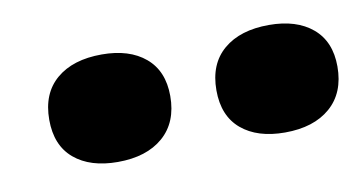

<svg xmlns="http://www.w3.org/2000/svg" viewBox="-34 -845 569 302"><g transform="rotate(-10 250.5 -694.5)"><path d="M135 -609Q181 -609 207.5 -632Q234 -655 234 -697Q234 -737 208.5 -758.5Q183 -780 139 -780Q93 -780 66.5 -757.5Q40 -735 40 -693Q40 -652 65.5 -630.5Q91 -609 135 -609ZM402 -609Q448 -609 474.5 -632Q501 -655 501 -697Q501 -737 475.5 -758.5Q450 -780 406 -780Q360 -780 333.5 -757.5Q307 -735 307 -693Q307 -652 332.5 -630.5Q358 -609 402 -609Z"/></g></svg>

Font: Roboto Serif
Style: Bold Italic
Weight: 700
Italic angle: -10°
Designer: Greg Gazdowicz
Foundry: Commercial Type
Version: Version 1.008